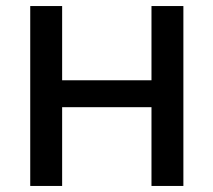

<svg xmlns="http://www.w3.org/2000/svg" viewBox="-20 -615 706 635"><path d="M80 0V-595H185.5V-349.5H481V-595H586.5V0H481V-260.5H185.5V0Z"/></svg>

Font: Encode Sans SC Condensed Thin Medium
Style: Regular
Weight: 500
Version: Version 3.002